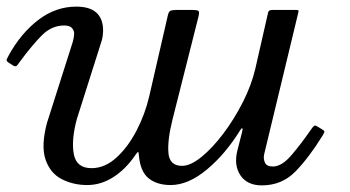

<svg xmlns="http://www.w3.org/2000/svg" viewBox="-46 -550 1057 580"><path d="M-19 -384Q18 -450.5 70.2 -490.2Q122.5 -530 184.5 -530Q265.5 -530 265.5 -457Q265.5 -453.5 264.5 -444Q263.5 -434.5 261.5 -428L186 -190Q169 -126.5 177 -84.2Q185 -42 230.5 -42Q270.5 -42 305.5 -73.8Q340.5 -105.5 366.5 -155.5Q392.5 -205.5 405 -260L461 -503.5Q463.5 -515 469 -517.5Q474.5 -520 489 -520H532.5Q551 -520 554 -516.5Q557 -513 553 -497.5L475 -188.5Q459.5 -126.5 462.8 -87.8Q466 -49 504 -49Q529.5 -49 562.5 -75.8Q595.5 -102.5 628.5 -146.2Q661.5 -190 687.8 -241.8Q714 -293.5 725.5 -343.5L764 -512.5Q766 -520 776 -520H846.5Q854 -520 855.2 -518.8Q856.5 -517.5 855 -511.5L752 -84Q749 -71 754.2 -59Q759.5 -47 778 -47Q805 -47 834 -80.8Q863 -114.5 893 -158Q900 -168 903.2 -170Q906.5 -172 912.5 -168L925 -160.5Q932.5 -156 933.8 -153.5Q935 -151 928.5 -140.5Q887.5 -74 846.5 -32Q805.5 10 745 10Q700.5 10 680.2 -20.5Q660 -51 671 -95L685 -150Q688 -161.5 685.8 -162.5Q683.5 -163.5 679.5 -156.5Q634.5 -84 578.5 -37.5Q522.5 9 469.5 9Q428 9 402.8 -11.5Q377.5 -32 373.5 -81.5Q373 -91 371 -90.8Q369 -90.5 363.5 -82.5Q334 -39 296.5 -15Q259 9 217.5 9Q175 9 140.2 -9Q105.5 -27 91.5 -68.2Q77.5 -109.5 96 -179L174 -424Q178 -439 178 -449Q178 -457.5 171.5 -465.2Q165 -473 147.5 -473Q109.5 -473 79.2 -442Q49 -411 17 -367.5Q10 -357.5 5.5 -352.2Q1 -347 -8 -353L-19.5 -360.5Q-28 -365.5 -25.5 -371.2Q-23 -377 -19 -384Z"/></svg>

Font: Besley
Style: Italic
Weight: 400
Italic angle: -13°
Designer: Owen Earl
Foundry: indestructible type*
Version: Version 4.000; ttfautohint (v1.8.4.7-5d5b)